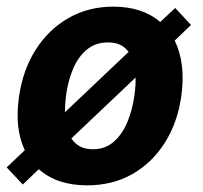

<svg xmlns="http://www.w3.org/2000/svg" viewBox="-25 -547 610 577"><path d="M43.5 7.5 -5 -44 49.5 -95.5Q18.5 -161.5 32 -255.5Q43.5 -337 82.5 -398Q121.5 -459 181.2 -493Q241 -527 315.5 -527Q403 -527 456.5 -481L501.5 -523L549 -472L500 -425Q534 -356 519.5 -255.5Q508 -177.5 470.2 -117.8Q432.5 -58 373 -24Q313.5 10 236.5 10Q146.5 10 91.5 -38.5ZM173.5 -260.5Q170 -233 170 -209.5L361.5 -391Q352 -404.5 336.8 -412Q321.5 -419.5 299.5 -419.5Q262 -419.5 236 -398Q210 -376.5 194.8 -340.5Q179.5 -304.5 173.5 -260.5ZM254.5 -98.5Q291 -98.5 316.8 -121Q342.5 -143.5 357.8 -180.2Q373 -217 379 -260.5Q383 -289.5 382.5 -314L189.5 -131Q199 -116 215 -107.2Q231 -98.5 254.5 -98.5Z"/></svg>

Font: Public Sans
Style: Bold Italic
Weight: 700
Italic angle: -8°
Designer: The Public Sans project authors (U.S. Web Design System). Libre Franklin designed by Pablo Impallari and Rodrigo Fuenzal
Version: Version 1.008; ttfautohint (v1.8.1) -l 8 -r 50 -G 200 -x 14 